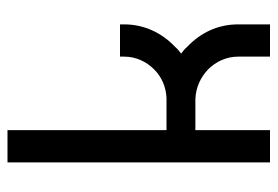

<svg xmlns="http://www.w3.org/2000/svg" viewBox="-134 -606 740 512"><g transform="rotate(-90 236.0 -350.0)"><path d="M427 0V-85C427 -140 404 -186 367 -221C362 -227 356 -232 349 -237C356 -242 362 -247 367 -253C404 -288 427 -335 427 -389V-400H341V-389C341 -358 328 -330 307 -309C287 -289 260 -277 230 -276H145V-700H59V0H145V-199H227C259 -198 286 -185 307 -165C328 -144 341 -116 341 -85V0Z"/></g></svg>

Font: Radis Sans
Style: Regular
Weight: 400
Designer: Gaël Goy
Foundry: Gaël Goy
Version: 1.0